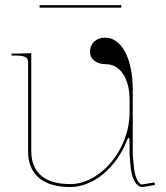

<svg xmlns="http://www.w3.org/2000/svg" viewBox="-20 -730 650 752"><path d="M455 -700V-710H135V-700ZM25 -520V-512.5H37.5C76 -512.5 90 -506 90 -487.5V-137.5C90 -46.5 148 2.5 255 2.5C348.5 2.5 436.5 -76.5 476 -177.5C479.5 -186.5 482 -190 484 -190C486.5 -190 487.5 -183 487.5 -174.5V-124L492 -73.5C495.5 -36.5 511.5 2.5 537.5 2.5H538.5L587 -5.5L585 -15.5L537 -7.5C522 -8 508 -37.5 504.5 -74.5L500 -124.5V-378C500 -500.5 456.5 -582.5 392 -582.5C356 -582.5 332.5 -560 332.5 -527C332.5 -498 357.5 -478.5 395 -478.5C450.5 -478.5 487.5 -423 487.5 -340V-289C487.5 -144 373 -9 255 -9C154 -9 102.5 -54.5 102.5 -139V-521.5L37.5 -520Z"/></svg>

Font: ZnikomitNo24
Style: Regular
Weight: 500
Designer: gluk
Foundry: gluk
Version: Version 0.55